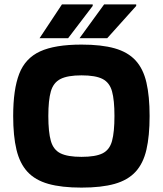

<svg xmlns="http://www.w3.org/2000/svg" viewBox="-20 -854 741 874"><path d="M40 -326Q40 -447 67.5 -518Q95 -589 162.5 -620Q230 -651 351 -651Q442 -651 502 -634Q562 -617 597 -579Q632 -541 646.5 -478.5Q661 -416 661 -326Q661 -235 646.5 -172.5Q632 -110 597 -72Q562 -34 502 -17Q442 0 351 0Q260 0 200 -17Q140 -34 105 -72Q70 -110 55 -172.5Q40 -235 40 -326ZM351 -140Q415 -140 447 -156Q479 -172 490 -212.5Q501 -253 501 -326Q501 -398 490 -438Q479 -478 447 -494.5Q415 -511 351 -511Q288 -511 255.5 -494.5Q223 -478 211.5 -438Q200 -398 200 -326Q200 -253 211.5 -212.5Q223 -172 255.5 -156Q288 -140 351 -140ZM402 -827 290 -680H160L262 -834H402ZM600 -827 468 -680H342L454 -834H600Z"/></svg>

Font: Bakbak One
Style: Regular
Weight: 400
Designer: Saumya Kishore and Sanchit Sawaria
Foundry: A Good Feeling
Version: Version 1.003; ttfautohint (v1.8.3)